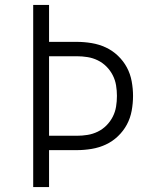

<svg xmlns="http://www.w3.org/2000/svg" viewBox="-20 -755 640 775"><path d="M114 0V-735H178V-586H290Q320 -586 350 -581Q380 -576 407 -563.5Q434 -551 456 -530Q478 -509 492 -483Q506 -457 511.5 -427Q517 -397 517 -368Q517 -338 511.5 -308Q506 -278 492 -252Q478 -226 456 -205Q434 -184 407 -171.5Q380 -159 350 -154Q320 -149 290 -149H178V0ZM290 -207Q312 -207 333.5 -210.5Q355 -214 374.5 -223.5Q394 -233 409.5 -248.5Q425 -264 435 -283.5Q445 -303 448.5 -324.5Q452 -346 452 -368Q452 -389 448.5 -410.5Q445 -432 435 -451.5Q425 -471 409.5 -486.5Q394 -502 374.5 -511.5Q355 -521 333.5 -524.5Q312 -528 290 -528H178V-207Z"/></svg>

Font: Iosevka Light Extended
Style: Regular
Weight: 300
Width: 7
Monospace: yes
Designer: Belleve Invis
Foundry: Belleve Invis
Version: Version 32.5.0; ttfautohint (v1.8.4)